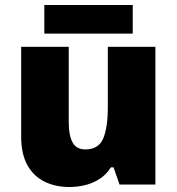

<svg xmlns="http://www.w3.org/2000/svg" viewBox="-20 -741 710 771"><path d="M604 -553V0H460L436 -69H425Q408 -41 381.5 -23.5Q355 -6 323.5 2Q292 10 258 10Q204 10 160 -11Q116 -32 90.5 -77Q65 -122 65 -193V-553H256V-251Q256 -197 271.5 -169Q287 -141 322 -141Q376 -141 394.5 -185Q413 -229 413 -311V-553ZM513 -721V-606H158V-721Z"/></svg>

Font: Noto Sans Cham Black
Style: Regular
Weight: 900
Version: Version 2.002